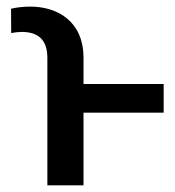

<svg xmlns="http://www.w3.org/2000/svg" viewBox="-20 -558 526 578"><path d="M231.4 0V-218.8H472.7V-305.2H231.4V-383.8C231.4 -494.1 152.8 -538.1 71.3 -538.1C49.8 -538.1 29.3 -535.6 13.2 -531.7L13.7 -458.5C22.9 -460.4 35.6 -461.9 45.4 -461.9C89.8 -461.9 122.6 -442.9 122.6 -383.8V0Z"/></svg>

Font: Bert Sans Medium
Style: Regular
Weight: 500
Designer: Christian Robertson (Google), Cristiano Sobral
Foundry: Google, Cristiano Sobral
Version: Version 3.101